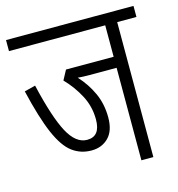

<svg xmlns="http://www.w3.org/2000/svg" viewBox="-96 -706 734 790"><g transform="rotate(-15 271.5 -311.0)"><path d="M461 -575V0H410V-394H294Q281 -394 268.5 -394.5Q256 -395 245 -396Q281 -357 302.5 -310Q324 -263 324 -206Q324 -149 295.5 -120.5Q267 -92 223 -92Q177 -92 141.5 -118.5Q106 -145 77 -212Q48 -279 20 -398L67 -410Q100 -268 134.5 -203.5Q169 -139 217 -139Q273 -139 273 -211Q273 -266 248 -313.5Q223 -361 185 -400L207 -441H410V-575H0V-622H543V-575Z"/></g></svg>

Font: Noto Sans ExtraCondensed Light
Style: Italic
Weight: 300
Width: 2
Italic angle: -12°
Designer: Monotype Design Team
Foundry: Monotype Imaging Inc.
Version: Version 2.013; ttfautohint (v1.8.4.7-5d5b)